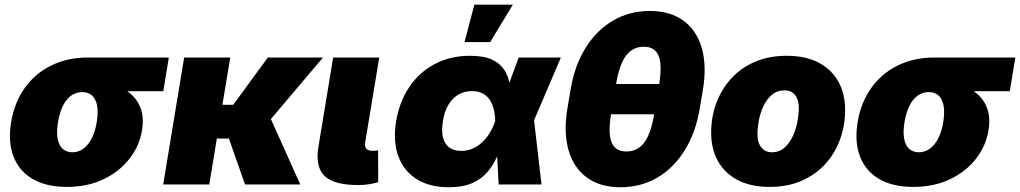

<svg xmlns="http://www.w3.org/2000/svg" viewBox="-20 -786 4346 818"><path d="M264.6 10.3Q176.3 10.3 118.7 -23.7Q61 -57.6 37.4 -119.6Q13.7 -181.6 27.3 -265.1Q41 -348.6 85 -410.6Q128.9 -472.7 198 -506.8Q267.1 -541 355 -541H699.2L675.8 -397.5H438L330.1 -393.6Q304.7 -393.6 283.9 -379.2Q263.2 -364.7 248.8 -336.4Q234.4 -308.1 227.1 -265.1Q220.2 -223.6 225.6 -195.1Q231 -166.5 247.1 -151.9Q263.2 -137.2 288.6 -137.2Q313.5 -137.2 334.2 -151.9Q355 -166.5 370.1 -195.1Q385.3 -223.6 392.1 -265.1Q398.9 -308.1 393.6 -336.4Q388.2 -364.7 372.1 -379.2Q356 -393.6 331.1 -393.6L338.9 -442.4Q400.4 -442.4 449.7 -429.4Q499 -416.5 532.2 -389.9Q565.4 -363.3 579.6 -323.7Q593.8 -284.2 585 -231Q574.2 -164.1 531.5 -109.4Q488.8 -54.7 420.7 -22.2Q352.5 10.3 264.6 10.3Z M960.9 -541 871.6 0H675.3L764.6 -541ZM1356 -541 1064 -195.8H866.7L886.7 -339.4H973.6L1121.1 -541ZM1023.9 0 952.1 -204.6 1131.3 -284.7 1259.3 0Z M1505.9 2.4Q1403.3 2.4 1363 -36.1Q1322.8 -74.7 1336.4 -159.2L1399.4 -541H1595.7L1535.6 -177.7Q1533.2 -161.1 1541 -152.3Q1548.8 -143.6 1566.4 -143.6Q1575.2 -143.6 1581.1 -144Q1586.9 -144.5 1590.8 -146L1591.3 -9.8Q1579.1 -5.9 1556.9 -1.7Q1534.7 2.4 1505.9 2.4Z M1891.1 11.7Q1809.6 11.7 1754.6 -23.2Q1699.7 -58.1 1676.8 -121.1Q1653.8 -184.1 1667.5 -269Q1682.1 -354.5 1724.9 -417Q1767.6 -479.5 1833.5 -513.9Q1899.4 -548.3 1982.4 -548.3Q2041.5 -548.3 2076.2 -532Q2110.8 -515.6 2127.9 -489.3Q2145 -462.9 2150.6 -431.6Q2156.2 -400.4 2156.7 -371.1H2211.4L2254.9 -276.9L2287.1 0H2104.5L2089.8 -272Q2088.9 -304.2 2081.5 -327.9Q2074.2 -351.6 2061.8 -366.9Q2049.3 -382.3 2031.7 -390.1Q2014.2 -397.9 1991.2 -397.9Q1958 -397.9 1932.6 -382.8Q1907.2 -367.7 1890.4 -339.6Q1873.5 -311.5 1867.2 -271Q1860.4 -230.5 1866.9 -201.9Q1873.5 -173.3 1893.3 -158.2Q1913.1 -143.1 1944.8 -143.1Q1968.8 -143.1 1990.2 -151.6Q2011.7 -160.2 2030.3 -176.3Q2048.8 -192.4 2064 -215.8Q2079.1 -239.3 2089.4 -269L2189.9 -541H2369.6L2253.4 -269L2179.2 -177.7H2121.1Q2110.4 -147.5 2095.5 -114.5Q2080.6 -81.5 2056.2 -52.7Q2031.7 -23.9 1992.2 -6.1Q1952.6 11.7 1891.1 11.7ZM1959 -606.9 2001 -766.1H2165L2068.4 -606.9Z M2623.5 11.7Q2537.1 11.7 2480.7 -29.3Q2424.3 -70.3 2402.3 -146Q2380.4 -221.7 2397.5 -324.7L2410.6 -402.8Q2427.7 -506.3 2474.6 -581.8Q2521.5 -657.2 2591.6 -698.2Q2661.6 -739.3 2748 -739.3Q2835 -739.3 2891.4 -698.2Q2947.8 -657.2 2969.7 -581.8Q2991.7 -506.3 2974.6 -402.8L2961.4 -324.7Q2944.3 -221.7 2897.5 -146Q2850.6 -70.3 2780.5 -29.3Q2710.4 11.7 2623.5 11.7ZM2648.9 -140.6Q2696.3 -140.6 2725.1 -179.2Q2753.9 -217.8 2767.1 -301.3L2788.1 -426.3Q2801.8 -509.8 2785.9 -548.3Q2770 -586.9 2722.7 -586.9Q2675.3 -586.9 2646.7 -548.3Q2618.2 -509.8 2604.5 -426.3L2583.5 -301.3Q2569.8 -217.8 2585.7 -179.2Q2601.6 -140.6 2648.9 -140.6ZM2557.6 -299.3 2579.1 -428.2H2811L2789.6 -299.3Z M3259.3 10.3Q3179.7 10.3 3124 -18.3Q3068.4 -46.9 3039.1 -98.9Q3009.8 -150.9 3009.8 -220.7Q3009.8 -287.6 3031.7 -346.7Q3053.7 -405.8 3095.2 -451.4Q3136.7 -497.1 3196.3 -522.7Q3255.9 -548.3 3331.5 -548.3Q3411.1 -548.3 3466.6 -519.8Q3522 -491.2 3551.3 -439.2Q3580.6 -387.2 3580.6 -317.4Q3580.6 -252 3559.3 -192.9Q3538.1 -133.8 3496.8 -88.1Q3455.6 -42.5 3396 -16.1Q3336.4 10.3 3259.3 10.3ZM3268.1 -137.2Q3299.8 -137.2 3322 -156.7Q3344.2 -176.3 3357.9 -206.1Q3371.6 -235.8 3377.4 -268.1Q3383.3 -300.3 3383.3 -325.2Q3383.3 -350.6 3375.7 -367.4Q3368.2 -384.3 3354.5 -392.6Q3340.8 -400.9 3322.8 -400.9Q3290.5 -400.9 3268.3 -381.8Q3246.1 -362.8 3232.4 -333.5Q3218.8 -304.2 3212.9 -272.5Q3207 -240.7 3207 -214.8Q3207 -177.2 3224.1 -157.2Q3241.2 -137.2 3268.1 -137.2Z M3871.1 10.3Q3782.7 10.3 3725.1 -23.7Q3667.5 -57.6 3643.8 -119.6Q3620.1 -181.6 3633.8 -265.1Q3647.5 -348.6 3691.4 -410.6Q3735.4 -472.7 3804.4 -506.8Q3873.5 -541 3961.4 -541H4305.7L4282.2 -397.5H4044.4L3936.5 -393.6Q3911.1 -393.6 3890.4 -379.2Q3869.6 -364.7 3855.2 -336.4Q3840.8 -308.1 3833.5 -265.1Q3826.7 -223.6 3832 -195.1Q3837.4 -166.5 3853.5 -151.9Q3869.6 -137.2 3895 -137.2Q3919.9 -137.2 3940.7 -151.9Q3961.4 -166.5 3976.6 -195.1Q3991.7 -223.6 3998.5 -265.1Q4005.4 -308.1 4000 -336.4Q3994.6 -364.7 3978.5 -379.2Q3962.4 -393.6 3937.5 -393.6L3945.3 -442.4Q4006.8 -442.4 4056.2 -429.4Q4105.5 -416.5 4138.7 -389.9Q4171.9 -363.3 4186 -323.7Q4200.2 -284.2 4191.4 -231Q4180.7 -164.1 4137.9 -109.4Q4095.2 -54.7 4027.1 -22.2Q3959 10.3 3871.1 10.3Z"/></svg>

Font: Inter 17pt Black
Style: Italic
Weight: 900
Italic angle: -9.3988°
Version: Version 4.001;git-66647c0bb